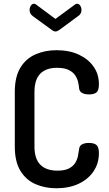

<svg xmlns="http://www.w3.org/2000/svg" viewBox="-20 -999 581 1025"><path d="M280 6Q220 6 169.5 -16Q119 -38 89 -87Q59 -136 59 -217V-508Q59 -589 89 -638Q119 -687 170 -709Q221 -731 281 -731Q350 -731 400.5 -707.5Q451 -684 479.5 -643.5Q508 -603 508 -550Q508 -516 495 -505.5Q482 -495 455 -495Q431 -495 417 -503.5Q403 -512 402 -530Q401 -543 397 -561Q393 -579 381.5 -596.5Q370 -614 347 -625.5Q324 -637 284 -637Q226 -637 195 -605.5Q164 -574 164 -508V-217Q164 -151 195.5 -119.5Q227 -88 287 -88Q325 -88 347.5 -99.5Q370 -111 381 -128.5Q392 -146 396 -165.5Q400 -185 402 -201Q403 -220 417.5 -228Q432 -236 454 -236Q482 -236 495 -225Q508 -214 508 -181Q508 -127 479.5 -84.5Q451 -42 400 -18Q349 6 280 6ZM276 -831Q267 -831 258 -838L155 -913Q146 -920 142 -928Q138 -936 138 -946Q138 -958 144.5 -968.5Q151 -979 162 -979Q169 -979 175 -973L276 -898L378 -973Q384 -979 391 -979Q402 -979 408.5 -968.5Q415 -958 415 -946Q415 -936 411 -928Q407 -920 397 -913L295 -838Q285 -831 276 -831Z"/></svg>

Font: Dosis SemiBold
Style: Regular
Weight: 600
Designer: EdgarTolentino, PabloImpallari, IginoMarini
Foundry: EdgarTolentino, PabloImpallari, IginoMarini
Version: Version 3.001; ttfautohint (v1.8.2)